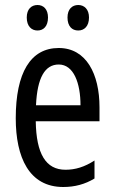

<svg xmlns="http://www.w3.org/2000/svg" viewBox="-20 -738 458 768"><path d="M87 -668C87 -633 106 -616 130 -616C154 -616 172 -633 172 -668C172 -701 154 -718 130 -718C106 -718 87 -702 87 -668ZM250 -668C250 -633 268 -616 293 -616C317 -616 336 -633 336 -668C336 -701 317 -718 293 -718C269 -718 250 -702 250 -668ZM215 -546C102 -546 43 -447 43 -265C43 -109 96 10 233 10C279 10 320 -1 358 -24V-96C318 -70 281 -59 242 -59C163 -59 125 -123 123 -253H378V-309C378 -442 325 -546 215 -546ZM215 -480C275 -480 302 -405 302 -317H124C129 -428 160 -480 215 -480Z"/></svg>

Font: Noto Sans Thai Looped ExtraCondensed
Style: Regular
Weight: 400
Width: 2
Designer: Sasikarn Vongin, Ben Mitchell
Foundry: The Fontpad Ltd
Version: Version 1.001